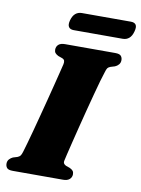

<svg xmlns="http://www.w3.org/2000/svg" viewBox="-95 -940 738 1004"><g transform="rotate(10 274.0 -438.0)"><path d="M301.5 -103.5Q298 -91 302 -84.5Q306 -78 314 -74.5L335 -67Q346 -62 351.8 -55.2Q357.5 -48.5 357.5 -37.5Q357.5 -21 345.8 -10.5Q334 0 312 0H44Q21 0 13.2 -9Q5.5 -18 5.5 -31.5Q5.5 -46 14 -55.2Q22.5 -64.5 33 -69L56 -76Q66 -80 71 -86.2Q76 -92.5 81 -109.5Q86 -125.5 94.5 -155.8Q103 -186 113.8 -225.8Q124.5 -265.5 136 -309.8Q147.5 -354 159 -398Q170.5 -442 180.2 -481.2Q190 -520.5 197.5 -550.2Q205 -580 208.5 -595Q211 -607 208.5 -614.2Q206 -621.5 195.5 -625.5L174.5 -633Q163.5 -638.5 158 -645.2Q152.5 -652 152.5 -662.5Q152.5 -679.5 164 -689.8Q175.5 -700 198 -700H465Q488 -700 495.8 -691Q503.5 -682 503.5 -668.5Q503.5 -654.5 495.2 -645Q487 -635.5 475.5 -631L452.5 -624Q442 -620 437.5 -613.8Q433 -607.5 428 -590Q422.5 -574.5 413.2 -541.8Q404 -509 392.5 -466.2Q381 -423.5 368.8 -376Q356.5 -328.5 345 -282.5Q333.5 -236.5 324 -198Q314.5 -159.5 308.5 -134.2Q302.5 -109 301.5 -103.5ZM202.5 -827.5Q209.5 -852.5 223.5 -864Q237.5 -875.5 257 -875.5H517Q537 -875.5 544.2 -864.2Q551.5 -853 544.5 -828Q538 -803.5 524.2 -791.8Q510.5 -780 490.5 -780H230.5Q211 -780 203.5 -791.8Q196 -803.5 202.5 -827.5Z"/></g></svg>

Font: Fraunces Black
Style: Italic
Weight: 900
Italic angle: -16°
Version: Version 1.000;[b76b70a41]